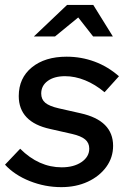

<svg xmlns="http://www.w3.org/2000/svg" viewBox="-36 -748 515 778"><path d="M212.3 10.3Q146.3 10.3 84.7 -14.2Q23 -38.7 -15.7 -80.7L45.7 -145.3Q121.3 -70 214 -70Q263 -70 294.3 -91.3Q325.7 -112.7 325.7 -145.7Q325.7 -169 309 -183Q292.3 -197 256 -205.3L167.7 -225.3Q103.3 -239.3 71.7 -272.8Q40 -306.3 40 -358.7Q40 -431.7 93 -475Q146 -518.3 234 -518.3Q293.3 -518.3 347.3 -498.3Q401.3 -478.3 446 -439L387.7 -374.3Q349.7 -406 308.7 -422.7Q267.7 -439.3 227.7 -439.3Q183.7 -439.3 157.3 -420Q131 -400.7 131 -369Q131 -345.3 147.5 -331.5Q164 -317.7 202.3 -309L290.7 -289Q356.7 -274.3 389.5 -241.3Q422.3 -208.3 422.3 -157Q422.3 -109.7 394.7 -71.7Q367 -33.7 319.7 -11.7Q272.3 10.3 212.3 10.3ZM101.3 -600.3 235.7 -728H342L421.3 -600.3H341.3L281 -677.3L187 -600.3Z"/></svg>

Font: Red Hat Display VF
Style: Italic
Weight: 300
Italic angle: -12°
Designer: Pentagram, MCKL
Foundry: Pentagram, MCKL
Version: Version 1.010